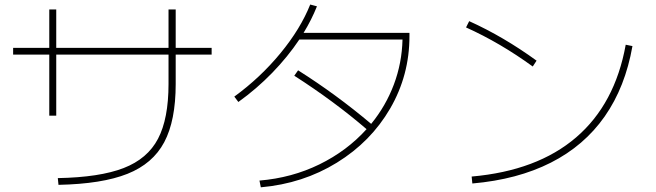

<svg xmlns="http://www.w3.org/2000/svg" viewBox="-20 -799 2852 835"><path d="M712.9 -433.6V-561.5H224.6V-295.9H194.3V-561.5H37.1V-590.8H194.3V-757.8H224.6V-590.8H712.9V-757.8H744.1V-590.8H900.4V-561.5H744.1V-433.6Q744.1 -274.4 694.3 -180.7Q644.5 -86.9 534.2 -43Q423.8 1 234.4 4.9L231.4 -24.4Q413.6 -27.8 517.6 -68.1Q621.6 -108.4 667.2 -195.6Q712.9 -282.7 712.9 -433.6Z M1574.2 -237.3Q1432.6 -358.9 1259.8 -469.7L1276.4 -493.2Q1441.9 -388.7 1594.2 -260.3Q1657.7 -337.9 1692.9 -431.4Q1728 -524.9 1730.5 -627H1281.7Q1231.4 -551.8 1163.8 -482.2Q1096.2 -412.6 1016.6 -355.5L999 -378.9Q1112.3 -461.4 1199.7 -567.6Q1287.1 -673.8 1329.1 -779.3L1358.4 -771.5Q1335 -712.9 1300.3 -656.2H1760.7V-641.6Q1760.7 -471.7 1676.8 -327.1Q1592.8 -182.6 1445.1 -91.6Q1297.4 -0.5 1114.3 15.6L1108.4 -13.7Q1249 -25.4 1368.9 -84Q1488.8 -142.6 1574.2 -237.3Z M2701.2 -604.5 2730.5 -598.6Q2699.2 -420.4 2609.9 -292.7Q2520.5 -165 2375.5 -91.6Q2230.5 -18.1 2034.2 -1L2031.2 -31.2Q2315.9 -56.2 2485.4 -201.4Q2654.8 -346.7 2701.2 -604.5ZM2006.8 -679.7 2020.5 -707Q2169.9 -639.6 2313.5 -535.2L2296.9 -509.8Q2155.3 -612.8 2006.8 -679.7Z"/></svg>

Font: Pretendard Thin
Style: Regular
Weight: 100
Designer: Base glyphs from Inter by Rasmus Andersson; Hangeul glyphs from Noto Sans CJK(Source Han Sans) by Jang Soo-young and Kan
Foundry: Kil Hyung-jin
Version: Version 1.309